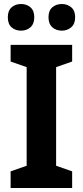

<svg xmlns="http://www.w3.org/2000/svg" viewBox="-20 -938 413 958"><path d="M340 0H33V-83L113 -111V-603L33 -631V-714H340V-631L260 -603V-111L340 -83ZM19 -852Q19 -885 38 -901.5Q57 -918 85 -918Q113 -918 132 -901.5Q151 -885 151 -852Q151 -819 132 -802Q113 -785 85 -785Q57 -785 38 -801.5Q19 -818 19 -852ZM222 -852Q222 -885 241 -901.5Q260 -918 289 -918Q316 -918 335.5 -901.5Q355 -885 355 -852Q355 -819 335.5 -802Q316 -785 289 -785Q260 -785 241 -802Q222 -819 222 -852Z"/></svg>

Font: Noto Sans Khmer UI SemiCondensed
Style: Bold
Weight: 700
Width: 4
Designer: Danh Hong and the Monotype Design Team
Foundry: Monotype Imaging Inc.
Version: Version 2.002; ttfautohint (v1.8.4.7-5d5b)